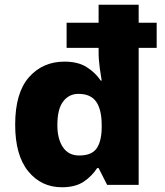

<svg xmlns="http://www.w3.org/2000/svg" viewBox="-20 -780 695 810"><path d="M241 10Q154 10 99 -57.5Q44 -125 44 -254Q44 -388 102 -454Q160 -520 252 -520Q309 -520 345.5 -497Q382 -474 405 -440H409Q406 -457 401 -492Q396 -527 396 -562V-578H261V-684H396V-760H565V-684H641V-578H565V0H432L396 -71H390Q368 -37 333 -13.5Q298 10 241 10ZM314 -124Q366 -124 387 -153Q408 -182 409 -240V-253Q409 -317 386 -350.5Q363 -384 311 -384Q271 -384 246.5 -352Q222 -320 222 -252Q222 -194 245.5 -159Q269 -124 314 -124Z"/></svg>

Font: Noto Sans Tamil ExtraBold
Style: Regular
Weight: 800
Designer: Jelle Bosma - Monotype Design Team
Foundry: Monotype Imaging Inc.
Version: Version 2.004; ttfautohint (v1.8.4.7-5d5b)